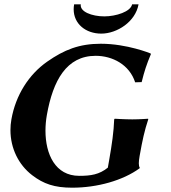

<svg xmlns="http://www.w3.org/2000/svg" viewBox="-20 -861 793 891"><path d="M623 -841H593C587 -807 518.2 -785 464.2 -785C406.2 -785 349 -807 355 -841H324C322.6 -833 321.9 -825.3 321.9 -817.9C321.9 -750.1 378 -705 450 -705C523 -705 608.7 -760 623 -841ZM486.4 -117 480.4 -83C440.7 -51 401.7 -45 347.7 -45C236.3 -45 191 -145.6 191 -254.5C191 -278.6 193.2 -303.1 197.4 -327C225.8 -488 288.9 -602 423.9 -602C502 -602 580.7 -561 607.2 -479L637.4 -480C650 -531 659.8 -560.7 680.3 -610L678.8 -613C678.8 -613 569.8 -658 447.8 -658C347.8 -658 277.8 -630 199.1 -575C114 -515.5 52.8 -420 32.9 -307C29.9 -290.2 28.5 -273.6 28.5 -257.1C28.5 -173.5 65.7 -96.7 129.2 -48C181.9 -7.6 232.7 10 315 10C431.5 10 550.4 -23.4 627.8 -80L628.4 -83C625.8 -87.1 624.2 -93.1 624.2 -103C624.2 -111.3 625.3 -122.2 627.9 -137C641.1 -212 650.5 -254 667.9 -307L667.4 -310C667.4 -310 628.9 -307 593.9 -307C559.9 -307 512.4 -310 512.4 -310L509.9 -307C507.8 -250 499.6 -192 486.4 -117Z"/></svg>

Font: Linux Biolinum O 
Style: Bold Italic
Weight: 700
Designer: Philipp H. Poll
Foundry: Philipp H. Poll
Version: Version 1.3.2